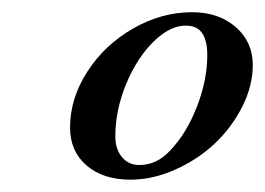

<svg xmlns="http://www.w3.org/2000/svg" viewBox="-20 -705 432 313"><path d="M293 -685.1Q336.4 -685.1 364.3 -660.9Q392.1 -636.7 392.1 -599.1Q392.1 -564.9 374.8 -530.8Q357.4 -496.6 329.8 -470.7Q302.2 -444.8 265.6 -428.5Q229 -412.1 192.9 -412.1Q147.9 -412.1 121.1 -435.3Q94.2 -458.5 94.2 -497.1Q94.2 -544.4 122.3 -588.1Q150.4 -631.8 196.8 -658.4Q243.2 -685.1 293 -685.1ZM286.1 -663.1Q259.3 -665 231.4 -638.2Q203.6 -611.3 185.8 -568.4Q168 -525.4 168 -482.9Q168 -461.9 178.7 -449Q189.5 -436 207 -436Q235.4 -436 256.8 -459Q283.7 -486.8 300.8 -530.5Q317.9 -574.2 317.9 -615.2Q317.9 -661.6 286.1 -663.1Z"/></svg>

Font: Accordance
Style: Italic
Weight: 400
Italic angle: -11°
Version: Version 1.2 (build January 31, 2020) Miklal Software Solutio